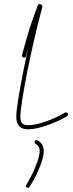

<svg xmlns="http://www.w3.org/2000/svg" viewBox="-20 -622 359 943"><path d="M88 -352C87 -346 90 -341 95 -339C101 -338 106 -341 108 -346C111 -359 114 -371 118 -383C110 -348 103 -313 96 -280C75 -175 60 -85 60 -49C60 -25 66 -10 76 -1C86 9 100 13 119 13C145 13 179 5 213 -7C247 -19 282 -35 309 -51C314 -54 315 -60 313 -65C310 -70 304 -71 299 -69C272 -53 239 -37 207 -26C175 -15 143 -7 119 -7C107 -7 97 -9 90 -15C83 -22 80 -33 80 -49C80 -84 95 -173 115 -276C136 -379 163 -497 188 -588V-589C188 -588 188 -588 188 -589C188 -589 188 -589 188 -590C188 -590 188 -591 188 -592V-593C188 -593 188 -594 187 -594V-595C187 -596 187 -596 186 -596C186 -597 186 -597 186 -597L185 -598L184 -599C184 -599 183 -599 183 -600H182H181L178 -601V-602C178 -601 178 -602 178 -602C178 -602 177 -602 176 -602H175H174C173 -602 173 -602 173 -602C172 -602 172 -601 171 -601C171 -601 171 -601 170 -601C170 -601 170 -600 169 -600C169 -600 169 -600 168 -599C167 -598 167 -598 167 -598C167 -597 166 -597 166 -597V-596C152 -560 138 -522 125 -481C113 -440 100 -396 88 -352ZM163 67C158 65 152 67 150 72C148 77 150 83 155 85C161 88 166 92 169 98C173 104 175 111 175 120C175 135 169 159 158 187C147 217 130 251 109 286C106 290 107 297 112 299C116 302 123 301 125 296C148 261 165 225 177 194C189 163 195 136 195 120C195 108 192 96 186 87C180 78 172 70 163 67Z"/></svg>

Font: Mistral SingleLine OTF-SVG Regular
Style: Regular
Weight: 300
Designer: François Chastanet, Élisa Garzelli, Anais Alves, Morgane Autin
Foundry: institut supérieur des arts et du design Toulouse / isdaT
Version: Version 1.000;hotconv 1.0.117;makeotfexe 2.5.65602 DEVELOPME